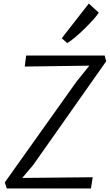

<svg xmlns="http://www.w3.org/2000/svg" viewBox="-20 -1059 617 1079"><path d="M18 0 7 -34 409 -599 482 -690 119 -685 127 -747H568L577 -715L166 -131L105 -59L501 -63L491 0ZM358 -817 327 -844 479 -1039 535 -988Q525.5 -972.5 503.5 -948Q481.5 -923.5 454.5 -897Q427.5 -870.5 401.5 -848.8Q375.5 -827 358 -817Z"/></svg>

Font: Merriweather Sans Light
Style: Italic
Weight: 300
Italic angle: -7.5°
Designer: Eben Sorkin
Foundry: Eben Sorkin
Version: Version 2.001; ttfautohint (v1.8.3)